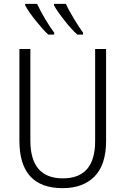

<svg xmlns="http://www.w3.org/2000/svg" viewBox="-20 -969 653 999"><path d="M532 -714H475V-235Q475 -41 307 -41Q138 -41 138 -238V-714H81V-237Q81 10 306 10Q412 10 472 -51Q532 -112 532 -236ZM173 -949H111V-941Q128 -909 165.5 -862Q203 -815 231 -789H262V-799Q242 -825 215.5 -869.5Q189 -914 173 -949ZM323 -949H261V-941Q278 -910 315.5 -862.5Q353 -815 382 -789H412V-799Q393 -825 365 -871Q337 -917 323 -949Z"/></svg>

Font: Noto Sans UI SemiCondensed Light
Style: Regular
Weight: 300
Width: 4
Designer: Monotype Design Team
Foundry: Monotype Imaging Inc.
Version: Version 1.901